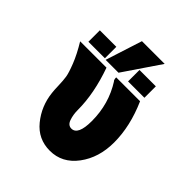

<svg xmlns="http://www.w3.org/2000/svg" viewBox="-194 -807 938 938"><g transform="rotate(45 275.0 -337.5)"><path d="M61 -499V-578H175V-499ZM335 -499V-578H448V-499ZM183 -496 244 -686H401L272 -496ZM31 -472H213Q260 -340 260 -227Q260 -194 269.5 -167Q279 -140 302 -140Q347 -140 347 -237Q347 -355 286 -451V-450Q280 -457 280 -472H445Q498 -352 498 -240Q498 -135 443.5 -62Q389 11 304 11Q223 11 172 -51.5Q121 -114 112 -196Q110 -210 109 -244.5Q108 -279 104.5 -301.5Q101 -324 83 -370Q65 -416 31 -472Z"/></g></svg>

Font: Coval
Style: Black
Weight: 1000
Foundry: Context Ltd
Version: Version 001.000